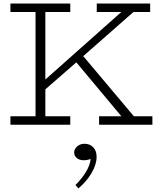

<svg xmlns="http://www.w3.org/2000/svg" viewBox="-20 -706 896 1087"><path d="M737.8 -47.9H842.8V0H541V-47.9H667L412.1 -353L236.8 -200.2V-47.9H377.9V0H39.1V-47.9H181.2V-638.2H39.1V-686H377.9V-638.2H236.8V-255.9L667 -638.2H527.8V-686H830.1V-638.2H735.8L451.2 -388.2ZM458 107.9Q489.3 107.9 508.1 128.2Q526.9 148.4 526.9 182.1Q526.9 224.6 499 272.7Q471.2 320.8 423.8 360.8L407.2 341.8Q486.8 260.7 493.2 193.8Q474.1 201.2 452.1 201.2Q430.7 201.2 415.3 189.2Q399.9 177.2 399.9 157.2Q399.9 137.2 417.2 122.6Q434.6 107.9 458 107.9Z"/></svg>

Font: BioRhyme Light
Style: Regular
Weight: 300
Designer: Aoife Mooney
Foundry: Aoife Mooney Type
Version: Version 1.500;PS 001.500;hotconv 1.0.88;makeotf.lib2.5.64775